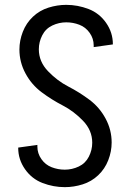

<svg xmlns="http://www.w3.org/2000/svg" viewBox="-20 -763 540 791"><path d="M247 8Q200 8 155.5 -9Q111 -26 83 -66Q55 -106 55 -154V-155L134 -166Q134 -162 134 -159Q134 -131 150.5 -107.5Q167 -84 193 -74Q219 -64 247 -64Q277 -64 304.5 -77Q332 -90 346 -117.5Q360 -145 360 -175Q360 -226 322 -265.5Q284 -305 238.5 -328.5Q193 -352 151.5 -383Q110 -414 85 -460.5Q60 -507 60 -559Q60 -596 74 -632Q88 -668 115.5 -694Q143 -720 179.5 -731.5Q216 -743 253 -743Q300 -743 344.5 -726Q389 -709 417 -669Q445 -629 445 -581V-580L366 -569Q366 -573 366 -576Q366 -604 349.5 -627.5Q333 -651 307 -661Q281 -671 253 -671Q223 -671 195.5 -658Q168 -645 154 -617.5Q140 -590 140 -560Q140 -509 178 -469.5Q216 -430 261.5 -406.5Q307 -383 348.5 -352Q390 -321 415 -274.5Q440 -228 440 -176Q440 -139 426 -103Q412 -67 384.5 -41Q357 -15 320.5 -3.5Q284 8 247 8Z"/></svg>

Font: Iosevka SS08
Style: Regular
Weight: 400
Monospace: yes
Designer: Belleve Invis
Foundry: Belleve Invis
Version: 2.1.0; ttfautohint (v1.8.2)